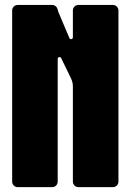

<svg xmlns="http://www.w3.org/2000/svg" viewBox="-20 -769 536 789"><path d="M279.5 -726.2V-615.6C279.5 -607.6 268.8 -605.1 265.3 -612.3L221.1 -716.8C219 -721.8 217.8 -727 216.3 -732.1C213.7 -741.6 205 -748.6 194.7 -748.6H52.5C40.1 -748.6 30 -738.6 30 -726.2V-22.5C30 -10.1 40 0 52.5 0H194.7C207.1 0 217.1 -10 217.1 -22.5V-527C217.1 -534.9 227.9 -537.4 231.4 -530.2L272 -446.4C277 -436.2 279.5 -425 279.5 -413.7V-22.5C279.5 -10.1 289.6 0 302 0H444.2C456.6 0 466.7 -10 466.7 -22.5V-726.2C466.7 -738.5 456.6 -748.6 444.2 -748.6H302C289.6 -748.6 279.5 -738.6 279.5 -726.2Z"/></svg>

Font: Gridlock
Style: Regular
Weight: 400
Designer: Abhik Krishna Ghosh
Version: Version 001.000